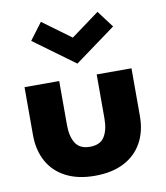

<svg xmlns="http://www.w3.org/2000/svg" viewBox="-78 -738 705 815"><g transform="rotate(-10 274.0 -330.0)"><path d="M186 -220.5Q186 -171.5 204.5 -142.2Q223 -113 266.5 -113Q311 -113 329.2 -142.2Q347.5 -171.5 347.5 -220.5V-410.5H497.5V-204.5Q497.5 -138.5 470.2 -89.8Q443 -41 391.5 -14.5Q340 12 266.5 12Q193.5 12 142 -14.5Q90.5 -41 63.5 -89.8Q36.5 -138.5 36.5 -204.5V-410.5H186ZM275 -470 98.5 -599 153 -671.5 275 -582 397 -671.5 451.5 -599Z"/></g></svg>

Font: League Spartan Thin
Style: Bold
Weight: 700
Version: Version 2.002